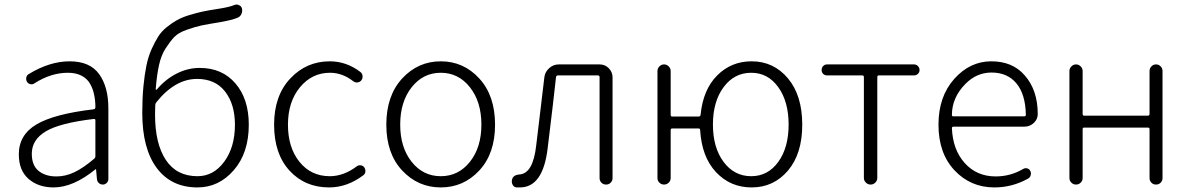

<svg xmlns="http://www.w3.org/2000/svg" viewBox="-20 -819 5278 852"><path d="M217.8 12.7Q150.4 12.7 106.9 -24.9Q63.5 -62.5 63.5 -133.8Q63.5 -220.7 142.1 -267.1Q220.7 -313.5 395.5 -334Q403.3 -335 403.3 -343.8Q403.3 -374 397.5 -399.4Q392.6 -424.8 379.4 -447.8Q366.2 -470.7 341.3 -483.4Q316.4 -496.1 281.2 -496.1Q206.1 -496.1 132.8 -449.2Q125 -443.4 115.2 -445.3Q105.5 -447.3 99.6 -456.1Q94.7 -464.8 96.7 -475.1Q98.6 -485.4 107.4 -490.2Q200.2 -546.9 289.1 -546.9Q378.9 -546.9 419.9 -490.2Q460.9 -433.6 460.9 -337.9V-24.4Q460.9 -14.6 453.6 -7.3Q446.3 0 436.5 0Q425.8 0 418.5 -6.8Q411.1 -13.7 410.2 -24.4L406.2 -67.4Q406.2 -68.4 405.3 -68.4Q404.3 -68.4 403.3 -67.4Q304.7 12.7 217.8 12.7ZM230.5 -36.1Q271.5 -36.1 311 -55.2Q350.6 -74.2 397.5 -114.3Q403.3 -119.1 403.3 -126V-285.2Q403.3 -291 397.5 -291Q396.5 -291 395.5 -291Q246.1 -273.4 183.6 -236.3Q121.1 -199.2 121.1 -136.7Q121.1 -85 151.4 -60.5Q181.6 -36.1 230.5 -36.1Z M856.4 -37.1Q927.7 -37.1 975.1 -101.6Q1022.5 -166 1022.5 -265.6Q1022.5 -356.4 979 -412.6Q935.5 -468.8 854.5 -468.8Q756.8 -468.8 673.8 -365.2Q668.9 -359.4 668.9 -351.6Q668 -338.9 668 -310.5Q668 -181.6 715.8 -109.4Q763.7 -37.1 856.4 -37.1ZM1020.5 -796.9Q1025.4 -798.8 1030.3 -798.8Q1036.1 -798.8 1041 -795.9Q1050.8 -792 1053.7 -781.2Q1056.6 -768.6 1051.3 -756.8Q1045.9 -745.1 1034.2 -740.2Q1007.8 -729.5 957 -720.7Q902.3 -711.9 874.5 -706.1Q846.7 -700.2 809.1 -687Q771.5 -673.8 753.4 -654.8Q735.4 -635.7 715.3 -605Q695.3 -574.2 685.5 -529.8Q675.8 -485.4 670.9 -422.9Q670.9 -421.9 672.9 -420.9Q674.8 -419.9 675.8 -421.9Q714.8 -467.8 764.2 -492.7Q813.5 -517.6 866.2 -517.6Q965.8 -517.6 1024.9 -448.7Q1084 -379.9 1084 -265.6Q1084 -140.6 1017.6 -64Q951.2 12.7 856.4 12.7Q740.2 12.7 675.8 -73.2Q611.3 -159.2 611.3 -318.4Q611.3 -380.9 616.2 -433.1Q621.1 -485.4 629.4 -526.4Q637.7 -567.4 652.3 -600.1Q667 -632.8 682.1 -656.7Q697.3 -680.7 720.7 -699.2Q744.1 -717.8 766.1 -730Q788.1 -742.2 819.8 -752Q851.6 -761.7 878.9 -767.6Q906.2 -773.4 945.3 -779.3Q997.1 -787.1 1020.5 -796.9Z M1440.4 12.7Q1333 12.7 1264.6 -62Q1196.3 -136.7 1196.3 -265.6Q1196.3 -394.5 1268.1 -470.7Q1339.8 -546.9 1443.4 -546.9Q1517.6 -546.9 1580.1 -499Q1587.9 -492.2 1588.9 -481.4Q1589.8 -470.7 1583 -461.9Q1576.2 -454.1 1565.9 -453.1Q1555.7 -452.1 1546.9 -459Q1499 -496.1 1444.3 -496.1Q1364.3 -496.1 1311 -431.6Q1257.8 -367.2 1257.8 -265.6Q1257.8 -164.1 1309.1 -100.6Q1360.4 -37.1 1443.4 -37.1Q1504.9 -37.1 1563.5 -81.1Q1571.3 -86.9 1581.1 -85.4Q1590.8 -84 1596.7 -76.2Q1601.6 -69.3 1601.6 -60.5Q1601.6 -47.9 1591.8 -41Q1520.5 12.7 1440.4 12.7Z M1694.3 -265.6Q1694.3 -394.5 1764.6 -470.7Q1835 -546.9 1936 -546.9Q2037.1 -546.9 2106.9 -470.7Q2176.8 -394.5 2176.8 -265.6Q2176.8 -137.7 2106.9 -62.5Q2037.1 12.7 1936 12.7Q1835 12.7 1764.6 -62.5Q1694.3 -137.7 1694.3 -265.6ZM1806.6 -101.1Q1857.4 -37.1 1936 -37.1Q2014.6 -37.1 2065.4 -101.1Q2116.2 -165 2116.2 -266.1Q2116.2 -367.2 2065.4 -431.6Q2014.6 -496.1 1936 -496.1Q1857.4 -496.1 1806.6 -431.6Q1755.9 -367.2 1755.9 -266.1Q1755.9 -165 1806.6 -101.1Z M2287.1 12.7Q2279.3 12.7 2272.5 12.7Q2260.7 11.7 2254.9 1Q2251 -5.9 2251 -13.7Q2251 -17.6 2252 -21.5Q2256.8 -43 2286.1 -44.9Q2345.7 -49.8 2359.4 -173.8Q2366.2 -231.4 2378.9 -335.9Q2391.6 -440.4 2395.5 -475.6Q2398.4 -500 2417 -516.6Q2435.5 -533.2 2460 -533.2H2640.6Q2665 -533.2 2681.6 -516.1Q2698.2 -499 2698.2 -475.6V-29.3Q2698.2 -16.6 2689.9 -8.3Q2681.6 0 2669.4 0Q2657.2 0 2648.9 -8.3Q2640.6 -16.6 2640.6 -29.3V-476.6Q2640.6 -484.4 2632.8 -484.4H2456.1Q2448.2 -484.4 2447.3 -476.6Q2437.5 -383.8 2410.2 -161.1Q2389.6 12.7 2287.1 12.7Z M3313.5 -37.1Q3387.7 -37.1 3433.6 -100.6Q3479.5 -164.1 3479.5 -266.1Q3479.5 -368.2 3433.6 -432.1Q3387.7 -496.1 3313.5 -496.1Q3238.3 -496.1 3190.9 -432.1Q3143.6 -368.2 3143.6 -266.1Q3143.6 -164.1 3190.9 -100.6Q3238.3 -37.1 3313.5 -37.1ZM2956.1 -309.6Q2956.1 -301.8 2962.9 -301.8H3080.1Q3087.9 -301.8 3088.9 -309.6Q3099.6 -420.9 3162.1 -483.9Q3224.6 -546.9 3315.4 -546.9Q3413.1 -546.9 3476.6 -471.2Q3540 -395.5 3540 -265.6Q3540 -136.7 3476.6 -62Q3413.1 12.7 3315.4 12.7Q3220.7 12.7 3157.2 -55.2Q3093.8 -123 3086.9 -242.2Q3086.9 -249 3079.1 -249H2962.9Q2956.1 -249 2956.1 -241.2V-29.3Q2956.1 -16.6 2947.3 -8.3Q2938.5 0 2926.8 0Q2915 0 2906.2 -8.3Q2897.5 -16.6 2897.5 -29.3V-503.9Q2897.5 -515.6 2906.2 -524.4Q2915 -533.2 2926.8 -533.2Q2938.5 -533.2 2947.3 -524.4Q2956.1 -515.6 2956.1 -503.9Z M3813.5 -29.3V-476.6Q3813.5 -484.4 3806.6 -484.4H3650.4Q3639.6 -484.4 3632.8 -491.2Q3626 -498 3626 -508.3Q3626 -518.6 3632.8 -525.9Q3639.6 -533.2 3650.4 -533.2H4036.1Q4045.9 -533.2 4053.2 -525.9Q4060.5 -518.6 4060.5 -508.3Q4060.5 -498 4053.2 -491.2Q4045.9 -484.4 4036.1 -484.4H3879.9Q3873 -484.4 3873 -476.6V-29.3Q3873 -17.6 3864.3 -8.8Q3855.5 0 3843.3 0Q3831.1 0 3822.3 -8.8Q3813.5 -17.6 3813.5 -29.3Z M4392.6 12.7Q4287.1 12.7 4215.8 -63Q4144.5 -138.7 4144.5 -265.6Q4144.5 -390.6 4214.4 -468.8Q4284.2 -546.9 4378.9 -546.9Q4472.7 -546.9 4526.4 -485.4Q4585 -419.9 4585 -312.5Q4585 -290 4567.4 -273.4Q4549.8 -256.8 4524.4 -256.8H4210.9Q4204.1 -256.8 4204.1 -250Q4208 -154.3 4261.2 -95.2Q4314.5 -36.1 4398.4 -36.1Q4463.9 -36.1 4520.5 -69.3Q4528.3 -74.2 4538.1 -71.8Q4547.9 -69.3 4551.8 -60.5Q4556.6 -51.8 4553.7 -41.5Q4550.8 -31.2 4542 -26.4Q4471.7 12.7 4392.6 12.7ZM4204.1 -308.6Q4204.1 -302.7 4210.9 -302.7H4524.4Q4532.2 -302.7 4532.2 -309.6Q4532.2 -310.5 4532.2 -310.5Q4530.3 -401.4 4490.2 -449.2Q4450.2 -497.1 4379.9 -497.1Q4313.5 -497.1 4263.7 -446.3Q4204.1 -385.7 4204.1 -308.6Z M4725.6 -29.3V-503.9Q4725.6 -515.6 4734.4 -524.4Q4743.2 -533.2 4754.9 -533.2Q4766.6 -533.2 4775.4 -524.4Q4784.2 -515.6 4784.2 -503.9V-313.5Q4784.2 -305.7 4791 -305.7H5073.2Q5081.1 -305.7 5081.1 -313.5V-503.9Q5081.1 -515.6 5089.4 -524.4Q5097.7 -533.2 5109.9 -533.2Q5122.1 -533.2 5130.4 -524.4Q5138.7 -515.6 5138.7 -503.9V-29.3Q5138.7 -16.6 5130.4 -8.3Q5122.1 0 5109.9 0Q5097.7 0 5089.4 -8.3Q5081.1 -16.6 5081.1 -29.3V-246.1Q5081.1 -252.9 5073.2 -252.9H4791Q4784.2 -252.9 4784.2 -246.1V-29.3Q4784.2 -16.6 4775.4 -8.3Q4766.6 0 4754.9 0Q4743.2 0 4734.4 -8.3Q4725.6 -16.6 4725.6 -29.3Z"/></svg>

Font: irohamaru Light
Style: Regular
Weight: 200
Designer: [Source Han Sans]
Ryoko NISHIZUKA  (kana & ideographs); Paul D. Hunt (Latin, Greek & Cyrillic); Wenlong ZHANG  (bopomofo
Version: Version 1.01